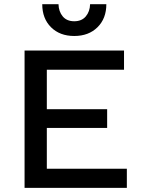

<svg xmlns="http://www.w3.org/2000/svg" viewBox="-20 -903 676 923"><path d="M491.2 -882.8Q491.2 -814 448.7 -772Q406.2 -730 336.9 -730Q267.6 -730 225.3 -772Q183.1 -814 183.1 -882.8H261.2Q262.2 -847.2 281.7 -824Q301.3 -800.8 336.9 -800.8Q372.6 -800.8 392.3 -824Q412.1 -847.2 413.1 -882.8ZM98.1 0V-660.2H576.2V-567.9H205.1V-377.9H495.1V-288.1H205.1V-91.8H589.8V0Z"/></svg>

Font: Work Sans Medium
Style: Regular
Weight: 500
Designer: Wei Huang
Foundry: Wei Huang
Version: Version 2.012